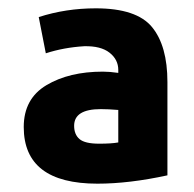

<svg xmlns="http://www.w3.org/2000/svg" viewBox="-20 -743 466 461"><path d="M218 -398Q248 -398 264 -401V-479Q240 -481 222 -481Q158 -481 158 -441Q158 -420 171 -409Q184 -398 218 -398ZM210 -723Q308 -723 345 -678Q382 -633 382 -546V-322Q290 -302 214 -302Q37 -302 37 -438Q37 -506 91.5 -538.5Q146 -571 227 -571Q243 -571 264 -568V-575Q264 -600 243 -616.5Q222 -633 182 -632Q133 -629 90 -615L73 -702Q138 -723 210 -723Z"/></svg>

Font: Repo
Style: Bold
Weight: 700
Designer: Stefan Peev
Foundry: Context Ltd
Version: Version 001.000